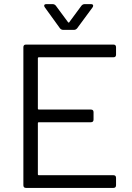

<svg xmlns="http://www.w3.org/2000/svg" viewBox="-20 -918 645 938"><path d="M546.9 -687V-650.9Q546.9 -638.2 534.2 -638.2H169.9Q165 -638.2 165 -632.8V-388.2Q165 -382.8 169.9 -382.8H423.8Q437 -382.8 437 -370.1V-334Q437 -320.8 423.8 -320.8H169.9Q165 -320.8 165 -315.9V-66.9Q165 -62 169.9 -62H534.2Q546.9 -62 546.9 -48.8V-13.2Q546.9 0 534.2 0H106.9Q94.2 0 94.2 -13.2V-687Q94.2 -700.2 106.9 -700.2H534.2Q546.9 -700.2 546.9 -687ZM340.8 -772H289.1Q279.3 -772 272.9 -779.8L199.2 -881.8Q195.8 -886.7 195.8 -890.1Q195.8 -897.9 207 -897.9H236.8Q246.6 -897.9 252.9 -890.1L312 -810.1Q317.4 -804.7 318.8 -810.1L377.9 -890.1Q384.3 -897.9 394 -897.9H423.8Q435.1 -897.9 435.1 -890.1Q435.1 -886.2 432.1 -881.8L356.9 -779.8Q350.6 -772 340.8 -772Z"/></svg>

Font: Barlow
Style: Regular
Weight: 400
Designer: Jeremy Tribby
Foundry: Jeremy Tribby
Version: Version 1.101